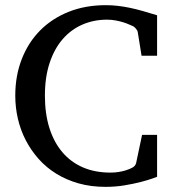

<svg xmlns="http://www.w3.org/2000/svg" viewBox="-20 -707 667 743"><path d="M587.9 -22.9Q585.9 -22 568.8 -15.9Q551.8 -9.8 524.4 -2.7Q497.1 4.4 461.7 10.3Q426.3 16.1 388.2 16.1Q332 16.1 284.4 2.7Q236.8 -10.7 198 -34.7Q159.2 -58.6 129.6 -91.8Q100.1 -125 79.8 -164.1Q59.6 -203.1 49.3 -247.1Q39.1 -291 39.1 -336.9Q39.1 -414.6 64.5 -479Q89.8 -543.5 135.7 -589.6Q181.6 -635.7 246.1 -661.4Q310.5 -687 389.2 -687Q413.6 -687 436.3 -684.3Q459 -681.6 482.4 -676.8Q505.9 -671.9 531.7 -664.6Q557.6 -657.2 587.9 -647.9V-491.2H527.8L513.2 -582Q512.2 -588.9 506.3 -595.7Q500.5 -602.5 496.1 -605Q490.2 -607.4 480.7 -611.8Q471.2 -616.2 458 -620.4Q444.8 -624.5 428.7 -627.7Q412.6 -630.9 394 -630.9Q342.8 -630.9 298.8 -611.8Q254.9 -592.8 222.7 -555.7Q190.4 -518.6 172.1 -463.6Q153.8 -408.7 153.8 -336.9Q153.8 -267.1 171.1 -211.9Q188.5 -156.7 221.2 -118.2Q253.9 -79.6 300.8 -59.3Q347.7 -39.1 407.2 -39.1Q424.8 -39.1 439.2 -41.5Q453.6 -43.9 464.4 -47.1Q475.1 -50.3 481 -53Q486.8 -55.7 487.8 -56.2Q495.6 -59.1 500.5 -64.5Q505.4 -69.8 506.8 -76.2L529.8 -185.1H587.9Z"/></svg>

Font: Charis SIL Afr
Style: Regular
Weight: 400
Foundry: SIL International
Version: Version 5.000